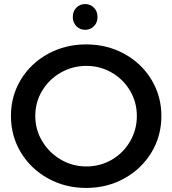

<svg xmlns="http://www.w3.org/2000/svg" viewBox="-20 -922 850 947"><path d="M776 -350Q776 -251 727 -170Q678 -89 593 -42Q508 5 405 5Q302 5 217 -42Q132 -89 83 -170Q34 -251 34 -350Q34 -449 83 -529.5Q132 -610 217 -656.5Q302 -703 405 -703Q508 -703 593 -656.5Q678 -610 727 -529Q776 -448 776 -350ZM154 -350Q154 -282 188.5 -225Q223 -168 280.5 -134.5Q338 -101 406 -101Q474 -101 531 -134Q588 -167 621.5 -224.5Q655 -282 655 -350Q655 -418 621.5 -474.5Q588 -531 531 -564Q474 -597 406 -597Q338 -597 280 -564Q222 -531 188 -474.5Q154 -418 154 -350ZM461 -838Q461 -811 443.5 -793Q426 -775 400 -775Q374 -775 356.5 -793Q339 -811 339 -838Q339 -866 356.5 -884Q374 -902 400 -902Q426 -902 443.5 -884Q461 -866 461 -838Z"/></svg>

Font: Sapa
Style: Regular
Weight: 400
Version: Version 1.20 June 8, 2016